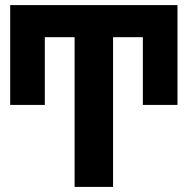

<svg xmlns="http://www.w3.org/2000/svg" viewBox="-20 -734 737 754"><path d="M677 -714V-322H541V-588H424V0H273V-588H156V-322H20V-714Z"/></svg>

Font: BC Sans
Style: Bold
Weight: 700
Designer: Monotype Design Team
Province of B.C.
Foundry: Monotype Imaging Inc.
Version: Version 2.000;GOOG;noto-source:20170915:90ef993387c0